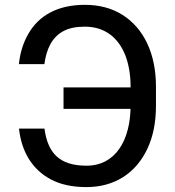

<svg xmlns="http://www.w3.org/2000/svg" viewBox="-20 -757 717 787"><path d="M240.4 -398.8V-310.7H543.3V-398.8ZM57.9 -229.8C67.5 -138.8 109.7 -63.6 188.2 -21.7C227.6 -0.7 276.3 9.9 334.5 9.9C449.9 9.9 537.3 -47.6 584.2 -147.4C607.6 -197.4 619.3 -256 619.3 -323.5V-402C619.3 -537.3 569.6 -640.3 482.6 -695.7C438.9 -723.4 387.4 -737.2 327.8 -737.2C215.2 -737.2 138.8 -692.5 96.6 -619C75.3 -582.4 62.1 -540.5 57.5 -494H161.9C170.5 -558.2 194.2 -605.1 240.1 -629.6C262.8 -641.7 291.9 -647.7 327.8 -647.7C407.3 -647.7 463.8 -605.1 493.3 -531.2C507.8 -494 515.3 -450.6 515.3 -400.9V-324.9C515.3 -180.4 452.4 -77.8 334.5 -77.8C222.3 -77.8 175.4 -131.4 162.3 -229.8Z"/></svg>

Font: Inter 465
Style: Regular
Weight: 400
Designer: Rasmus Andersson
Foundry: rsms
Version: Version 3.019;Glyphs 3.1.2 (3151)